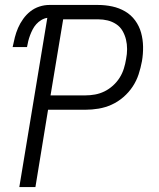

<svg xmlns="http://www.w3.org/2000/svg" viewBox="-20 -755 640 775"><path d="M58 0 171 -683Q158 -681 146.5 -674Q135 -667 126.5 -657.5Q118 -648 112 -636.5Q106 -625 101.5 -613Q97 -601 94 -589Q91 -577 89 -565H31Q35 -585 40 -604.5Q45 -624 53 -642.5Q61 -661 73.5 -678.5Q86 -696 102.5 -709Q119 -722 139 -728.5Q159 -735 179 -735H375Q405 -735 433 -729Q461 -723 485 -709Q509 -695 525.5 -672.5Q542 -650 549.5 -623Q557 -596 557.5 -566.5Q558 -537 553 -508Q548 -481 539.5 -455Q531 -429 515.5 -405.5Q500 -382 478 -363Q456 -344 430.5 -332.5Q405 -321 378 -316.5Q351 -312 324 -312H174L123 0ZM184 -370H325Q344 -370 363.5 -373.5Q383 -377 401.5 -386Q420 -395 436 -409.5Q452 -424 463 -441.5Q474 -459 480 -478.5Q486 -498 489 -517Q493 -537 493 -557Q493 -577 488.5 -595.5Q484 -614 474.5 -630.5Q465 -647 449 -657.5Q433 -668 414.5 -672.5Q396 -677 376 -677H235Z"/></svg>

Font: Iosevka Light Extended Oblique
Style: Regular
Weight: 300
Width: 7
Italic angle: -9°
Monospace: yes
Designer: Belleve Invis
Foundry: Belleve Invis
Version: Version 32.5.0; ttfautohint (v1.8.4)